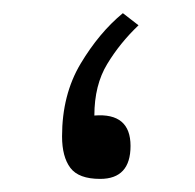

<svg xmlns="http://www.w3.org/2000/svg" viewBox="-20 -273 297 293"><path d="M191.4 -234.4Q163.1 -207.5 143.6 -175.3Q124 -143.1 124 -96.7Q179.2 -101.1 179.2 -50.3Q179.2 0 132.8 0Q100.1 0 87.4 -16.8Q74.7 -33.7 74.7 -64.9Q74.7 -128.4 103 -175.8Q131.3 -223.1 167.5 -252.9Z"/></svg>

Font: Vazirmatn UI ExtraLight
Style: Regular
Weight: 200
Designer: Saber Rastikerdar
Foundry: Saber Rastikerdar
Version: Version 33.003